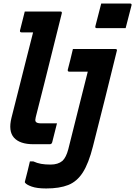

<svg xmlns="http://www.w3.org/2000/svg" viewBox="-20 -815 764 1085"><path d="M552 -795H715Q726 -795 723 -784L690 -656H527Q516 -656 519 -667ZM120 -750H321Q332 -750 329 -739Q306 -647 281 -546.5Q256 -446 231 -346Q206 -246 182 -153Q180 -144 179.5 -137.5Q179 -131 183 -126Q190 -118 211 -118H302Q295 -91 288.5 -64.5Q282 -38 275 -11Q272 0 261 0H169Q92 0 59 -37Q26 -74 45 -150Q64 -225 85 -308Q106 -391 127 -474.5Q148 -558 167 -632H102Q91 -632 93 -643Q100 -670 106.5 -696.5Q113 -723 120 -750ZM632 -538Q644 -538 640 -527Q608 -397 574.5 -262Q541 -127 505 13Q481 108 448 159.5Q415 211 365.5 230.5Q316 250 241 250Q189 250 159.5 239.5Q130 229 122 218Q119 215 121 210Q129 179 135.5 153.5Q142 128 149 97H168Q190 107 212.5 111Q235 115 266 115Q308 115 333 94Q354 74 366 28Q399 -103 425 -207.5Q451 -312 476 -410H372Q361 -410 363 -421Q371 -450 378 -479.5Q385 -509 392 -538Z"/></svg>

Font: Recursive Mn Lnr St
Style: Bold Italic
Weight: 700
Italic angle: -15°
Monospace: yes
Version: Version 1.079;hotconv 1.0.112;makeotfexe 2.5.65598; ttfautoh